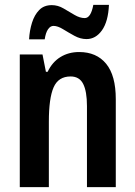

<svg xmlns="http://www.w3.org/2000/svg" viewBox="-20 -766 554 786"><path d="M304 -553Q375 -553 414.5 -505Q454 -457 454 -360V0H336V-332Q336 -392 320.5 -422.5Q305 -453 269 -453Q219 -453 199.5 -408.5Q180 -364 180 -268V0H61V-543H154L168 -472H175Q194 -512 227.5 -532.5Q261 -553 304 -553ZM426 -746Q423 -678 397.5 -642Q372 -606 334 -606Q309 -606 284.5 -619.5Q260 -633 238 -646.5Q216 -660 199 -660Q186 -660 176.5 -646Q167 -632 163 -605H99Q101 -641 111 -673Q121 -705 140.5 -725Q160 -745 192 -745Q217 -745 240 -731.5Q263 -718 285 -705Q307 -692 327 -692Q352 -692 362 -746Z"/></svg>

Font: Avrile Sans Condensed SemiBold
Style: Regular
Weight: 600
Width: 3
Designer: Monotype Design Team
Foundry: Monotype Imaging Inc.
Version: Version 2.001;September 10, 2019;FontCreator 11.5.0.2425 64-